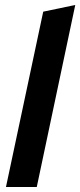

<svg xmlns="http://www.w3.org/2000/svg" viewBox="-20 -753 323 773"><path d="M283 -733 128 0H4L154 -706Z"/></svg>

Font: Rosa Sans SemiBold
Style: Italic
Weight: 600
Italic angle: -12°
Designer: Pentagram / MCKL
Foundry: Pentagram / MCKL
Version: Version 1.005;September 16, 2019;FontCreator 11.5.0.2425 64-